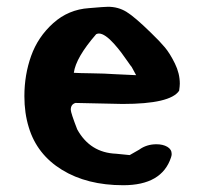

<svg xmlns="http://www.w3.org/2000/svg" viewBox="-20 -553 603 567"><path d="M52 -269Q52 -332 72 -388Q92 -444 137 -484.5Q182 -525 243 -529Q289 -533 299 -533Q329 -533 353.5 -518Q378 -503 426 -456Q452 -431 467 -413Q482 -395 496.5 -365.5Q511 -336 511 -306Q511 -299 509 -285Q483 -246 342 -246Q329 -246 203 -249Q189 -245 189 -229Q189 -220 208 -171Q246 -102 323 -99L363 -95L391 -111Q413 -127 442 -127Q461 -127 474 -119.5Q487 -112 487 -98Q487 -94 485 -88Q458 -6 344 -6Q237 -6 163 -51.5Q89 -97 65 -177Q52 -219 52 -269ZM198 -338Q213 -337 251.5 -336.5Q290 -336 318 -334L382 -331L369 -355Q367 -357 357 -371.5Q347 -386 338 -398Q329 -410 316.5 -424Q304 -438 292.5 -446Q281 -454 272 -454Q268 -454 264 -452Q204 -383 198 -338Z"/></svg>

Font: NaniFont Regular
Style: Regular
Weight: 400
Designer: Nanigashitei
Version: Version 1.036